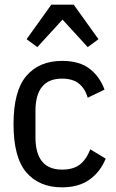

<svg xmlns="http://www.w3.org/2000/svg" viewBox="-20 -791 496 823"><path d="M246 12Q148 12 93 -52Q38 -116 38 -259Q38 -401 93 -465.5Q148 -530 246 -530Q321 -530 364.5 -496Q408 -462 428 -407L356 -372Q345 -411 318.5 -432.5Q292 -454 246 -454Q132 -454 132 -315V-203Q132 -64 246 -64Q294 -64 322 -85.5Q350 -107 367 -151L433 -111Q410 -54 363.5 -21Q317 12 246 12ZM296 -771 402 -623 356 -589 248 -707 140 -589 94 -623 200 -771Z"/></svg>

Font: IBM Plex Sans Cond Text
Style: Regular
Weight: 450
Width: 3
Designer: Mike Abbink, Paul van der Laan, Pieter van Rosmalen
Foundry: Bold Monday
Version: Version 1.3